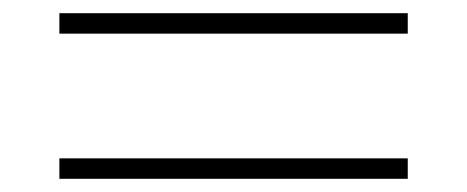

<svg xmlns="http://www.w3.org/2000/svg" viewBox="-20 -514 708 291"><path d="M70 -463V-494H598V-463ZM70 -243V-274H598V-243Z"/></svg>

Font: Tomorrow ExtraLight
Style: Regular
Weight: 275
Designer: Tony de Marco, Monica Rizzolli
Foundry: Just in Type
Version: Version 2.002